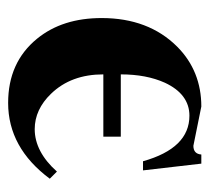

<svg xmlns="http://www.w3.org/2000/svg" viewBox="-42 -472 527 484"><g transform="rotate(90 222.0 -229.5)"><path d="M412 -109C379 -72 343 -53 305 -53C272 -53 242 -67 216 -94C183 -128 167 -172 167 -226H324V-270H167C167 -313 174 -350 188 -381C207 -422 235 -443 271 -443C326 -443 364 -404 386 -326H409L392 -473H369C368 -460 361 -453 347 -453L248 -473C189 -473 138 -453 97 -412C49 -364 25 -300 25 -222C25 -156 42 -102 77 -59C117 -10 171 14 239 14C314 14 378 -21 430 -91Z"/></g></svg>

Font: XITS Math
Style: Bold
Weight: 700
Designer: MicroPress Inc., with final additions and corrections provided by Coen Hoffman, Elsevier (retired)
Version: Version 1.302